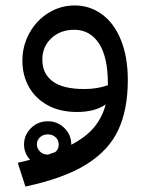

<svg xmlns="http://www.w3.org/2000/svg" viewBox="-20 -410 543 703"><path d="M448 -117Q448 -9 413 66Q378 141 296 192Q214 243 73 273L45 186Q64 182 90 175Q68 151 68 119Q68 84 93.5 59Q119 34 155 34Q191 34 216 59Q241 84 241 119V120Q295 92 325 55.5Q355 19 367 -28Q329 0 261 0Q200 0 155 -24.5Q110 -49 86 -91.5Q62 -134 62 -188Q62 -242 87.5 -288.5Q113 -335 157 -362.5Q201 -390 254 -390Q309 -390 353.5 -357.5Q398 -325 423 -263Q448 -201 448 -117ZM375 -98V-103Q375 -202 342 -251.5Q309 -301 252 -301Q201 -301 168 -270Q135 -239 135 -192Q135 -140 173 -112Q211 -84 289 -84Q336 -84 375 -98ZM156 156 182 147Q195 137 195 119Q195 103 183.5 92.5Q172 82 155 82Q138 82 126.5 92.5Q115 103 115 119Q115 133 126 144.5Q137 156 155 156Z"/></svg>

Font: FiraGO
Style: Regular
Weight: 400
Designer: bBox Type
Foundry: bBox Type GmbH
Version: Version 1.001;April 20, 2020;FontCreator 12.0.0.2555 64-bit